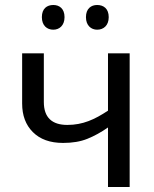

<svg xmlns="http://www.w3.org/2000/svg" viewBox="-20 -750 619 770"><path d="M68.8 -536.1V-335C68.8 -287.1 83 -249 111.8 -220.2C140.6 -191.4 180.7 -176.8 232.9 -176.8C270.5 -176.8 302.7 -182.1 330.6 -193.4C358.4 -204.6 385.7 -219.7 413.1 -238.8V0H500V-536.1H413.1V-306.2C359.9 -271 312.5 -249 250 -249C189 -249 155.8 -278.3 155.8 -340.8V-536.1ZM147.9 -681.2C147.9 -647.5 168.5 -630.9 193.8 -630.9C217.8 -630.9 238.8 -647.5 238.8 -681.2C238.8 -715.8 217.8 -730 193.8 -730C168.5 -730 147.9 -715.8 147.9 -681.2ZM324.7 -681.2C324.7 -647.5 345.7 -630.9 369.6 -630.9C395 -630.9 416 -647.5 416 -681.2C416 -715.8 395 -730 369.6 -730C345.7 -730 324.7 -715.8 324.7 -681.2Z"/></svg>

Font: Avrile Sans
Style: Regular
Weight: 400
Designer: Monotype Design Team, Google (font), Stefan Peev (BGR Cyrillic), Cristiano Sobral (main changes)
Foundry: The Avrile Sans Project Authors
Version: Version 3.110